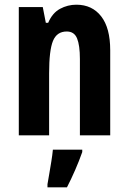

<svg xmlns="http://www.w3.org/2000/svg" viewBox="-20 -642 548 817"><path d="M305 -622Q372 -622 410.5 -572.5Q449 -523 449 -428V-66H320V-391Q320 -449 308 -478.5Q296 -508 264 -508Q222 -508 205.5 -468Q189 -428 189 -330V-66H60V-612H162L175 -545H185Q203 -587 235.5 -604.5Q268 -622 305 -622ZM330 5Q317 42 300 81Q283 120 265 155H182V142Q185 125 189.5 98.5Q194 72 198.5 44.5Q203 17 205 -5H330Z"/></svg>

Font: Noto Sans Malayalam UI ExtraCondensed
Style: Bold
Weight: 700
Width: 2
Designer: Jelle Bosma - Monotype Design Team
Foundry: Monotype Imaging Inc.
Version: Version 2.104; ttfautohint (v1.8.4.7-5d5b)